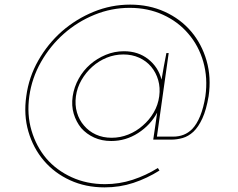

<svg xmlns="http://www.w3.org/2000/svg" viewBox="-20 -605 1030 832"><path d="M309 -188Q314 -225 333 -258Q352 -291 380 -316Q408 -341 442.5 -355Q477 -369 515 -369Q552 -369 583 -355Q614 -341 635 -316Q656 -291 665.5 -258Q675 -225 670 -188Q665 -150 646 -117.5Q627 -85 599 -61Q571 -36 536 -22Q501 -8 464 -8Q426 -8 395.5 -22Q365 -36 344 -61Q323 -85 313.5 -117.5Q304 -150 309 -188ZM884 -188Q896 -270 875 -342.5Q854 -415 808 -469Q762 -523 694 -554Q626 -585 544 -585Q462 -585 386 -554Q310 -523 248 -469Q187 -415 146 -343Q105 -271 94 -189Q82 -107 103 -35Q124 37 170 91Q216 145 283.5 176Q351 207 433 207Q499 207 558 187.5Q617 168 671 134Q669 131 667.5 128.5Q666 126 664 123Q613 155 555 174Q497 193 435 193Q356 193 290.5 163Q225 133 181 82Q137 30 116.5 -39.5Q96 -109 107 -188Q118 -267 158 -337Q198 -407 257 -459Q316 -511 389.5 -541Q463 -571 542 -571Q621 -571 686.5 -541Q752 -511 796 -459Q841 -407 861 -337Q881 -267 870 -188Q862 -138 847.5 -102.5Q833 -67 813 -46Q796 -29 775.5 -21Q755 -13 731 -13H660L711 -375H701Q695 -346 690 -317.5Q685 -289 680 -260Q666 -314 622.5 -348.5Q579 -383 517 -383Q476 -383 438.5 -367.5Q401 -352 371 -326Q341 -300 321 -264Q301 -228 295 -188Q289 -147 299.5 -112Q310 -77 332 -50Q355 -24 388 -9Q421 6 462 6Q525 6 578.5 -28.5Q632 -63 661 -117Q659 -101 656.5 -85.5Q654 -70 652 -54L644 0H722Q747 0 771.5 -7Q796 -14 818 -34Q840 -55 857 -92Q874 -129 884 -188Z"/></svg>

Font: Josefin Slab Thin Thin
Style: Italic
Weight: 250
Italic angle: -12°
Version: Version 2.000